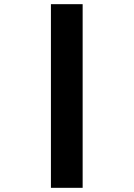

<svg xmlns="http://www.w3.org/2000/svg" viewBox="-20 -795 640 920"><path d="M224 -775V105H376V-775Z"/></svg>

Font: LT Wave Mono Black
Style: Regular
Weight: 900
Designer: Daniel Lyons
Version: Version 2.5 (Glyphs App)